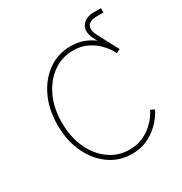

<svg xmlns="http://www.w3.org/2000/svg" viewBox="-153 -742 816 863"><g transform="rotate(-30 255.5 -311.0)"><path d="M453.6 -423.3 398.4 -523.9Q372.6 -569.8 390.9 -599.9Q409.2 -629.9 456.5 -629.9Q462.9 -629.9 472.9 -629.9Q482.9 -629.9 491.7 -629.9V-607.4Q482.4 -607.4 472.7 -607.4Q462.9 -607.4 456.5 -607.4Q421.4 -607.4 409.9 -587.9Q398.4 -568.4 417 -533.2L472.7 -428.7ZM286.6 7.8Q221.7 7.8 170.4 -28.6Q119.1 -64.9 89.6 -127.9Q60.1 -190.9 60.1 -271.5Q60.1 -351.6 89.6 -414.6Q119.1 -477.5 170.4 -513.9Q221.7 -550.3 286.6 -550.3Q331.5 -550.3 365.2 -534.7Q398.9 -519 421.9 -497.1Q444.8 -475.1 457.5 -455.6Q470.2 -436 472.7 -428.7L452.6 -418.9Q450.2 -425.8 438.7 -443.4Q427.2 -460.9 406.7 -480.5Q386.2 -500 356.4 -513.9Q326.7 -527.8 286.6 -527.8Q228.5 -527.8 182.4 -494.6Q136.2 -461.4 109.4 -403.8Q82.5 -346.2 82.5 -271.5Q82.5 -196.3 109.4 -138.4Q136.2 -80.6 182.4 -47.6Q228.5 -14.6 286.6 -14.6Q326.7 -14.6 356.9 -28.6Q387.2 -42.5 408.2 -62.3Q429.2 -82 440.7 -99.6Q452.1 -117.2 455.1 -123.5L474.6 -114.3Q472.2 -106.9 459.2 -87.4Q446.3 -67.9 422.9 -45.9Q399.4 -23.9 365.5 -8.1Q331.5 7.8 286.6 7.8Z"/></g></svg>

Font: Inter 16pt Thin
Style: Regular
Weight: 250
Version: Version 4.001;git-66647c0bb